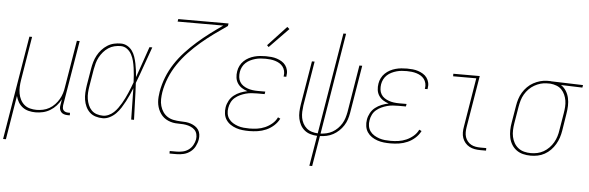

<svg xmlns="http://www.w3.org/2000/svg" viewBox="-76 -943 4153 1354"><g transform="rotate(5 2000.5 -266.0)"><path d="M-20 215 102 -520H121L70 -210Q66 -186 65 -162Q64 -138 68 -115Q72 -92 82.5 -71.5Q93 -51 110 -36.5Q127 -22 150 -16Q173 -10 197 -10Q219 -10 242.5 -15Q266 -20 287 -32Q308 -44 325 -62Q342 -80 354 -100.5Q366 -121 373 -143.5Q380 -166 383 -189L438 -520H458L381 -58Q380 -49 381 -39.5Q382 -30 388 -23Q394 -16 403 -13Q412 -10 422 -10H434V8H419Q405 8 392.5 4Q380 0 372 -9.5Q364 -19 361.5 -32Q359 -45 362 -58L369 -100Q356 -75 337 -54Q318 -33 294 -18.5Q270 -4 243.5 2Q217 8 191 8Q166 8 142 2Q118 -4 99.5 -18Q81 -32 69 -52Q57 -72 51 -96L0 215Z M667 8Q641 8 616.5 0.5Q592 -7 574.5 -23.5Q557 -40 546.5 -62.5Q536 -85 532 -110Q528 -135 529.5 -161Q531 -187 535 -213L555 -333Q559 -357 566 -381Q573 -405 585 -427.5Q597 -450 614.5 -469.5Q632 -489 654 -503Q676 -517 700.5 -522.5Q725 -528 749 -528Q774 -528 795 -516Q816 -504 829.5 -485Q843 -466 850.5 -443.5Q858 -421 863 -397Q868 -373 871 -349Q874 -325 876 -301Q895 -355 914 -410Q933 -465 952 -520H972Q948 -455 925.5 -390Q903 -325 878 -260Q882 -195 883.5 -130Q885 -65 888 0H868Q867 -55 866 -110.5Q865 -166 864 -222Q854 -197 843.5 -173Q833 -149 820.5 -125.5Q808 -102 793.5 -79Q779 -56 760 -36.5Q741 -17 716.5 -4.5Q692 8 667 8ZM667 -10Q687 -10 707 -19Q727 -28 742.5 -42.5Q758 -57 770.5 -74.5Q783 -92 794 -110.5Q805 -129 814 -148Q823 -167 831.5 -186Q840 -205 847.5 -224.5Q855 -244 862 -263Q861 -289 859 -314Q857 -339 853.5 -364Q850 -389 844 -413Q838 -437 826.5 -458.5Q815 -480 795 -495Q775 -510 749 -510Q727 -510 704.5 -504.5Q682 -499 662.5 -486Q643 -473 627.5 -455Q612 -437 601 -416.5Q590 -396 584 -374Q578 -352 574 -330L554 -210Q550 -187 548.5 -163.5Q547 -140 550.5 -118Q554 -96 562.5 -75.5Q571 -55 586 -39.5Q601 -24 622.5 -17Q644 -10 667 -10Z M1158 215V197H1208Q1229 197 1251 192Q1273 187 1291.5 173.5Q1310 160 1321 140Q1332 120 1336 99Q1339 80 1334.5 62Q1330 44 1318 32Q1306 20 1289.5 13Q1273 6 1255 3Q1237 0 1218 0Q1199 0 1181 -1.5Q1163 -3 1145.5 -8.5Q1128 -14 1113 -23Q1098 -32 1086.5 -44.5Q1075 -57 1066.5 -72.5Q1058 -88 1053 -105Q1048 -122 1046.5 -140Q1045 -158 1046.5 -177Q1048 -196 1051 -214Q1051 -214 1051 -214Q1051 -214 1051 -214Q1060 -266 1080 -317Q1100 -368 1130.5 -414.5Q1161 -461 1199 -502Q1237 -543 1279.5 -580.5Q1322 -618 1366.5 -651.5Q1411 -685 1457 -717H1134L1137 -735H1493L1490 -717Q1443 -685 1397 -651.5Q1351 -618 1307.5 -581Q1264 -544 1224.5 -502.5Q1185 -461 1153 -414Q1121 -367 1100 -315.5Q1079 -264 1070 -212Q1066 -187 1065.5 -162Q1065 -137 1071.5 -114Q1078 -91 1091 -72Q1104 -53 1123.5 -40.5Q1143 -28 1167 -23.5Q1191 -19 1216 -18H1218Q1236 -18 1254 -16Q1272 -14 1288.5 -8.5Q1305 -3 1319.5 6.5Q1334 16 1343.5 30Q1353 44 1355.5 62Q1358 80 1355 98Q1351 123 1338.5 147Q1326 171 1304.5 187Q1283 203 1258 209Q1233 215 1208 215Z M1704 8Q1680 8 1656.5 5.5Q1633 3 1611 -4.5Q1589 -12 1570.5 -24.5Q1552 -37 1539.5 -55.5Q1527 -74 1523.5 -97.5Q1520 -121 1524 -145Q1528 -169 1540.5 -192Q1553 -215 1573.5 -231Q1594 -247 1618 -256.5Q1642 -266 1667 -271Q1645 -278 1627 -289.5Q1609 -301 1597 -319Q1585 -337 1582 -359.5Q1579 -382 1583 -405Q1586 -425 1595.5 -444Q1605 -463 1620.5 -478Q1636 -493 1655 -503Q1674 -513 1694 -518.5Q1714 -524 1734.5 -526Q1755 -528 1775 -528Q1795 -528 1815 -526Q1835 -524 1853.5 -518Q1872 -512 1888.5 -502Q1905 -492 1916 -477Q1927 -462 1931.5 -442.5Q1936 -423 1932 -402Q1932 -401 1932 -399.5Q1932 -398 1931 -396H1912Q1912 -397 1912.5 -398.5Q1913 -400 1913 -401Q1916 -419 1912 -436Q1908 -453 1898 -466Q1888 -479 1874 -487.5Q1860 -496 1843.5 -501Q1827 -506 1809.5 -508Q1792 -510 1775 -510Q1757 -510 1739 -508.5Q1721 -507 1703 -502Q1685 -497 1667.5 -488.5Q1650 -480 1636 -467Q1622 -454 1613.5 -437Q1605 -420 1602 -402Q1599 -383 1601 -364.5Q1603 -346 1612 -331Q1621 -316 1635.5 -306Q1650 -296 1667 -290Q1684 -284 1702.5 -281.5Q1721 -279 1740 -279H1793L1790 -261H1737Q1717 -261 1697 -259.5Q1677 -258 1657 -252.5Q1637 -247 1617.5 -238Q1598 -229 1581.5 -215Q1565 -201 1555.5 -181.5Q1546 -162 1543 -142Q1539 -121 1542.5 -100.5Q1546 -80 1557.5 -64Q1569 -48 1586 -37.5Q1603 -27 1622.5 -20.5Q1642 -14 1662.5 -12Q1683 -10 1704 -10Q1732 -10 1759.5 -14Q1787 -18 1813.5 -29.5Q1840 -41 1863 -60.5Q1886 -80 1898 -106L1915 -98Q1901 -70 1876.5 -48Q1852 -26 1823 -13.5Q1794 -1 1764 3.5Q1734 8 1704 8ZM1789 -594 1777 -606 1908 -747 1924 -733Z M2148 215 2184 0Q2159 -1 2135.5 -8Q2112 -15 2094 -30Q2076 -45 2065 -65.5Q2054 -86 2049 -109.5Q2044 -133 2045 -158Q2046 -183 2050 -208L2102 -520H2121L2069 -205Q2066 -183 2065 -160.5Q2064 -138 2068 -117Q2072 -96 2082 -77.5Q2092 -59 2107.5 -45.5Q2123 -32 2144 -25.5Q2165 -19 2187 -18L2306 -735H2325L2207 -18Q2228 -19 2249.5 -24Q2271 -29 2290.5 -40Q2310 -51 2326.5 -67.5Q2343 -84 2354.5 -103Q2366 -122 2372.5 -143Q2379 -164 2383 -185L2438 -520H2458L2402 -182Q2398 -158 2390.5 -135Q2383 -112 2369.5 -91Q2356 -70 2337.5 -52.5Q2319 -35 2297 -23Q2275 -11 2251 -6Q2227 -1 2204 0L2168 215Z M2704 8Q2680 8 2656.5 5.5Q2633 3 2611 -4.5Q2589 -12 2570.5 -24.5Q2552 -37 2539.5 -55.5Q2527 -74 2523.5 -97.5Q2520 -121 2524 -145Q2528 -169 2540.5 -192Q2553 -215 2573.5 -231Q2594 -247 2618 -256.5Q2642 -266 2667 -271Q2645 -278 2627 -289.5Q2609 -301 2597 -319Q2585 -337 2582 -359.5Q2579 -382 2583 -405Q2586 -425 2595.5 -444Q2605 -463 2620.5 -478Q2636 -493 2655 -503Q2674 -513 2694 -518.5Q2714 -524 2734.5 -526Q2755 -528 2775 -528Q2795 -528 2815 -526Q2835 -524 2853.5 -518Q2872 -512 2888.5 -502Q2905 -492 2916 -477Q2927 -462 2931.5 -442.5Q2936 -423 2932 -402Q2932 -401 2932 -399.5Q2932 -398 2931 -396H2912Q2912 -397 2912.5 -398.5Q2913 -400 2913 -401Q2916 -419 2912 -436Q2908 -453 2898 -466Q2888 -479 2874 -487.5Q2860 -496 2843.5 -501Q2827 -506 2809.5 -508Q2792 -510 2775 -510Q2757 -510 2739 -508.5Q2721 -507 2703 -502Q2685 -497 2667.5 -488.5Q2650 -480 2636 -467Q2622 -454 2613.5 -437Q2605 -420 2602 -402Q2599 -383 2601 -364.5Q2603 -346 2612 -331Q2621 -316 2635.5 -306Q2650 -296 2667 -290Q2684 -284 2702.5 -281.5Q2721 -279 2740 -279H2793L2790 -261H2737Q2717 -261 2697 -259.5Q2677 -258 2657 -252.5Q2637 -247 2617.5 -238Q2598 -229 2581.5 -215Q2565 -201 2555.5 -181.5Q2546 -162 2543 -142Q2539 -121 2542.5 -100.5Q2546 -80 2557.5 -64Q2569 -48 2586 -37.5Q2603 -27 2622.5 -20.5Q2642 -14 2662.5 -12Q2683 -10 2704 -10Q2732 -10 2759.5 -14Q2787 -18 2813.5 -29.5Q2840 -41 2863 -60.5Q2886 -80 2898 -106L2915 -98Q2901 -70 2876.5 -48Q2852 -26 2823 -13.5Q2794 -1 2764 3.5Q2734 8 2704 8Z M3340 0Q3319 0 3299 -3.5Q3279 -7 3261.5 -16.5Q3244 -26 3231.5 -41Q3219 -56 3212.5 -74.5Q3206 -93 3206 -114Q3206 -135 3210 -156L3267 -502H3103V-520H3290L3229 -153Q3226 -135 3226 -117Q3226 -99 3231 -83Q3236 -67 3247 -53.5Q3258 -40 3272.5 -32Q3287 -24 3304.5 -21Q3322 -18 3340 -18H3380V0Z M3696 8Q3668 8 3642 1.5Q3616 -5 3595.5 -20Q3575 -35 3561.5 -57Q3548 -79 3542.5 -105Q3537 -131 3537.5 -158.5Q3538 -186 3543 -213L3563 -333Q3567 -358 3574.5 -382Q3582 -406 3595.5 -428.5Q3609 -451 3628 -470Q3647 -489 3670 -501.5Q3693 -514 3718 -521Q3743 -528 3768 -528Q3771 -528 3774.5 -528Q3778 -528 3781 -528Q3785 -528 3789 -528Q3793 -528 3797 -527L4021 -520L4018 -502L3866 -507Q3888 -493 3902.5 -470Q3917 -447 3923 -420Q3929 -393 3928 -364.5Q3927 -336 3922 -307L3903 -187Q3899 -162 3891 -137.5Q3883 -113 3869.5 -90Q3856 -67 3837 -47.5Q3818 -28 3794.5 -15Q3771 -2 3746 3Q3721 8 3696 8ZM3696 -10Q3719 -10 3742 -15Q3765 -20 3786 -32Q3807 -44 3824.5 -62Q3842 -80 3854 -101Q3866 -122 3873 -144.5Q3880 -167 3883 -190L3903 -310Q3907 -333 3908.5 -356Q3910 -379 3906.5 -400.5Q3903 -422 3894 -442Q3885 -462 3870.5 -477Q3856 -492 3835 -500Q3814 -508 3792 -510H3778Q3775 -510 3772 -510Q3769 -510 3766 -510Q3744 -510 3721.5 -503.5Q3699 -497 3678 -485Q3657 -473 3640 -455.5Q3623 -438 3611 -417.5Q3599 -397 3592.5 -375Q3586 -353 3582 -330L3562 -210Q3558 -186 3557 -161Q3556 -136 3561 -113Q3566 -90 3577.5 -70Q3589 -50 3607 -36Q3625 -22 3648 -16Q3671 -10 3696 -10Z"/></g></svg>

Font: Iosevka SS04 Thin
Style: Italic
Weight: 100
Italic angle: -9°
Monospace: yes
Designer: Belleve Invis
Foundry: Belleve Invis
Version: Version 19.0.0; ttfautohint (v1.8.4)